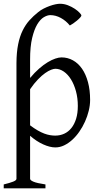

<svg xmlns="http://www.w3.org/2000/svg" viewBox="-20 -777 548 1031"><path d="M397.9 -208Q397.9 -250.5 387.9 -287.1Q377.9 -323.7 361.3 -350.6Q344.7 -377.4 322.8 -392.6Q300.8 -407.7 277.3 -407.7Q268.6 -407.7 254.4 -402.3Q240.2 -397 222.2 -384.3Q204.1 -371.6 183.6 -350.3Q163.1 -329.1 141.6 -297.9V-104Q163.6 -87.4 182.4 -76.7Q201.2 -65.9 217.5 -59.8Q233.9 -53.7 248.5 -51.3Q263.2 -48.8 276.4 -48.8Q302.7 -48.8 325 -59.1Q347.2 -69.3 363.3 -89.4Q379.4 -109.4 388.7 -139.2Q397.9 -168.9 397.9 -208ZM141.6 -358.4Q166 -387.7 190.2 -408.7Q214.4 -429.7 236.3 -442.9Q258.3 -456.1 277.1 -462.4Q295.9 -468.8 310.1 -468.8Q343.3 -468.8 371.6 -453.1Q399.9 -437.5 420.4 -408Q440.9 -378.4 452.4 -335.9Q463.9 -293.5 463.9 -240.2Q463.9 -211.9 456.5 -182.1Q449.2 -152.3 436.5 -124Q423.8 -95.7 406.2 -70.3Q388.7 -44.9 367.9 -26.1Q347.2 -7.3 324.2 3.7Q301.3 14.6 277.3 14.6Q248.5 14.6 212.4 -1.5Q176.3 -17.6 141.6 -47.9V183.1Q141.6 190.9 159.9 198.7Q178.2 206.5 224.1 213.4V234.4H0V213.4Q32.2 205.6 50.3 198.5Q68.4 191.4 68.4 183.1V-438.5Q68.8 -496.6 77.4 -538.8Q85.9 -581.1 101.3 -612.5Q116.7 -644 137.9 -667.7Q159.2 -691.4 185.1 -711.9Q198.2 -722.7 214.6 -731Q231 -739.3 247.3 -745.1Q263.7 -751 278.1 -753.9Q292.5 -756.8 301.8 -756.8Q323.7 -756.8 344.5 -748.8Q365.2 -740.7 381.3 -730Q397.5 -719.2 407.2 -708.7Q417 -698.2 417 -693.8Q417 -689.9 409.9 -682.1Q402.8 -674.3 393.1 -666.3Q383.3 -658.2 372.8 -650.9Q362.3 -643.6 355 -640.1Q334.5 -665.5 306.6 -680.7Q278.8 -695.8 250 -695.8Q234.4 -695.8 215.3 -684.6Q196.3 -673.3 179.9 -646Q163.6 -618.7 152.6 -572.8Q141.6 -526.9 141.6 -457Z"/></svg>

Font: Noto Serif Devanagari
Style: Bold
Weight: 700
Designer: Monotype Design Team
Foundry: Monotype Imaging Inc.
Version: Version 1.01